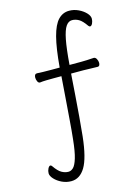

<svg xmlns="http://www.w3.org/2000/svg" viewBox="-133 -798 767 1054"><g transform="rotate(-15 250.0 -270.5)"><path d="M431 -439H430Q388 -436 359 -436H293Q300 -527 310 -577.5Q320 -628 334.5 -649Q349 -670 369 -670Q389 -670 407.5 -659.5Q426 -649 448 -617Q453 -611 457 -611Q465 -611 471 -623.5Q477 -636 477 -650Q477 -666 461 -683Q445 -700 420 -712Q395 -724 367 -724Q331 -724 305 -697Q279 -670 262.5 -607Q246 -544 237 -436H190Q166 -436 144.5 -436.5Q123 -437 108 -438Q93 -438 93 -417Q93 -406 98 -395.5Q103 -385 111 -385H113Q125 -387 148 -387.5Q171 -388 189 -388H234Q230 -331 225 -267Q220 -203 215.5 -143Q211 -83 206 -37Q199 32 188 68Q177 104 164 116.5Q151 129 136 129Q117 129 98 118.5Q79 108 57 76Q53 70 48 70Q41 70 34.5 82.5Q28 95 28 109Q28 124 44 141.5Q60 159 85 171Q110 183 138 183Q187 183 217.5 132.5Q248 82 261 -38Q266 -86 271 -146Q276 -206 280.5 -269Q285 -332 289 -388H358Q374 -388 395 -387Q416 -386 439 -386Q447 -386 450 -392Q453 -398 453 -405Q453 -416 447 -427.5Q441 -439 431 -439Z"/></g></svg>

Font: Klee One
Style: Regular
Weight: 400
Designer: Fontworks Inc.
Foundry: Fontworks Inc.
Version: Version 1.100